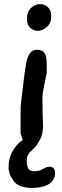

<svg xmlns="http://www.w3.org/2000/svg" viewBox="-20 -730 302 941"><path d="M125 -15Q106 -15 96 -35Q86 -55 81 -75V-204Q81 -209 83.5 -230.5Q86 -252 89.5 -281.5Q93 -311 96.5 -338.5Q100 -366 102 -382Q105 -402 109.5 -426Q114 -450 126 -468Q138 -486 160 -486Q184 -486 194.5 -474.5Q205 -463 207 -446Q209 -429 209 -411V-376Q209 -374 208 -367.5Q207 -361 205 -353Q198 -318 194.5 -301.5Q191 -285 189.5 -273.5Q188 -262 188 -242Q188 -230 188.5 -212Q189 -194 189 -165Q189 -152 190 -139.5Q191 -127 191 -113Q191 -98 188 -81Q184 -56 170 -35.5Q156 -15 125 -15ZM164 -579Q145 -579 128.5 -593.5Q112 -608 112 -636Q112 -673 132.5 -691.5Q153 -710 178 -710Q198 -710 214.5 -695Q231 -680 231 -650Q231 -616 209.5 -597.5Q188 -579 164 -579ZM132 191Q110 191 86.5 184Q63 177 50 161Q40 148 31 130.5Q22 113 22 91Q22 46 40.5 13Q59 -20 84.5 -39Q110 -58 129 -59Q145 -59 156.5 -54Q168 -49 168 -42Q168 -25 154 -11.5Q140 2 125.5 17.5Q111 33 111 56Q111 81 118 95Q125 109 146 109Q167 109 179.5 103.5Q192 98 201.5 92.5Q211 87 221 87Q239 87 244.5 97Q250 107 250 119Q250 136 240 152.5Q230 169 204.5 180Q179 191 132 191Z"/></svg>

Font: Fuzzy Bubbles
Style: Bold
Weight: 700
Designer: Robert E. Leuschke
Foundry: Robert E. Leuschke
Version: Version 1.010; ttfautohint (v1.8.3)